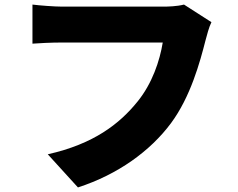

<svg xmlns="http://www.w3.org/2000/svg" viewBox="-20 -763 1040 840"><path d="M905 -666 785 -743C754 -735 715 -734 693 -734C631 -734 337 -734 252 -734C219 -734 153 -739 122 -743V-572C148 -574 203 -577 252 -577C337 -577 630 -577 692 -577C679 -497 646 -398 582 -319C503 -221 390 -133 189 -88L321 57C497 0 638 -103 728 -224C814 -340 855 -492 879 -586C885 -608 894 -644 905 -666Z"/></svg>

Font: Noto Sans HK Black
Style: Regular
Weight: 900
Designer: Ryoko NISHIZUKA 西塚涼子 (kana, bopomofo & ideographs); Paul D. Hunt (Latin, Greek & Cyrillic); Sandoll Communications 산돌커뮤니
Foundry: Adobe
Version: Version 2.004;hotconv 1.0.118;makeotfexe 2.5.65603